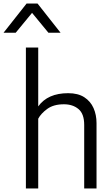

<svg xmlns="http://www.w3.org/2000/svg" viewBox="-81 -1070 629 1090"><path d="M467 0H397V-361Q397 -424 364.5 -451Q332 -478 282 -478Q223 -478 187 -451.5Q151 -425 136 -396V0H66V-800H136V-466Q190 -541 306 -541Q362 -541 397.5 -518Q433 -495 450 -456.5Q467 -418 467 -371ZM263 -884ZM263 -884H194L101 -997L8 -884H-61L70 -1050H132Z"/></svg>

Font: Tanohe Sans
Style: Regular
Weight: 400
Designer: Village Type and Design LLC & Cristiano Sobral
Foundry: Cooper Hewitt Smithsonian Design Museum
Version: Version 1.00;September 29, 2021;FontCreator 13.0.0.2655 64-b